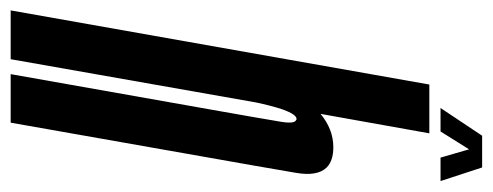

<svg xmlns="http://www.w3.org/2000/svg" viewBox="-342 -622 924 360"><g transform="rotate(90 120.0 -442.0)"><path d="M-40.5 0 98.5 -785H190L153.5 -581Q182.5 -605 216 -605Q242 -605 254.5 -592Q271 -574.5 264 -534.5Q252 -464 235 -368.5L170 0H79L144.5 -370Q162 -468.5 167.5 -502Q173 -531.5 165.5 -535Q164.5 -536 163 -536Q154.5 -536 145 -509.5Q138 -488 132 -459.5L51 0ZM142.5 -806 194.5 -884H254L279.5 -806H235.5L220 -859.5L186.5 -806Z"/></g></svg>

Font: Anybody UltraCondensed Medium
Style: Italic
Weight: 500
Width: 1
Italic angle: -10°
Designer: Tyler Finck
Foundry: Etcetera Type Company
Version: Version 1.010; ttfautohint (v1.8.3) -l 8 -r 50 -G 200 -x 14 